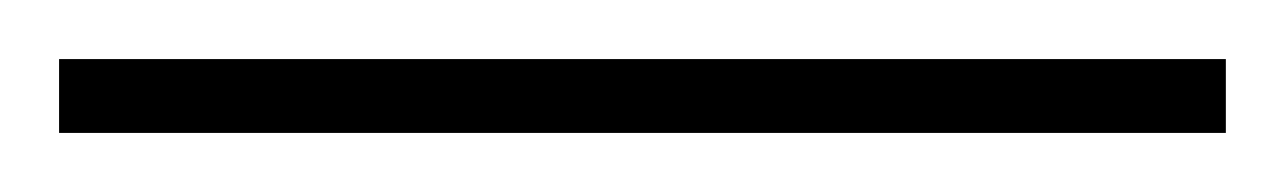

<svg xmlns="http://www.w3.org/2000/svg" viewBox="-22 71 435 65"><path d="M393 116V91H-2V116Z"/></svg>

Font: Noto Sans Lao Thin
Style: Regular
Weight: 100
Designer: Monotype Design Team
Foundry: Monotype Imaging Inc.
Version: Version 2.003